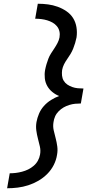

<svg xmlns="http://www.w3.org/2000/svg" viewBox="-20 -853 540 1026"><path d="M18 153 32 73Q48 73 64.5 71Q81 69 98 64.5Q115 60 130.5 52.5Q146 45 160 33Q174 21 182.5 5.5Q191 -10 194 -27Q198 -49 193 -70.5Q188 -92 182.5 -113Q177 -134 174 -156Q171 -178 175 -201Q179 -223 188.5 -245.5Q198 -268 214.5 -286.5Q231 -305 252.5 -318.5Q274 -332 296 -340Q276 -348 259.5 -361.5Q243 -375 232.5 -393.5Q222 -412 219.5 -434.5Q217 -457 221 -479Q224 -495 228.5 -510Q233 -525 238.5 -539.5Q244 -554 253 -568Q262 -582 271 -595.5Q280 -609 287.5 -623.5Q295 -638 298 -653Q301 -670 297.5 -685.5Q294 -701 284 -713Q274 -725 260.5 -732.5Q247 -740 232 -744.5Q217 -749 200.5 -751Q184 -753 168 -753L182 -833Q210 -833 236.5 -829.5Q263 -826 288 -817Q313 -808 335 -793Q357 -778 370.5 -756.5Q384 -735 388.5 -708Q393 -681 389 -653Q386 -638 381.5 -623Q377 -608 371 -593Q365 -578 356.5 -564Q348 -550 338.5 -536.5Q329 -523 322 -509Q315 -495 312 -479Q310 -464 311.5 -449Q313 -434 320.5 -421.5Q328 -409 340 -401Q352 -393 366 -388Q380 -383 395.5 -381.5Q411 -380 426 -380L412 -300Q397 -300 381.5 -298.5Q366 -297 350 -292Q334 -287 320 -279Q306 -271 293.5 -258.5Q281 -246 274.5 -231Q268 -216 266 -201Q262 -178 267 -156.5Q272 -135 277.5 -114Q283 -93 286 -71Q289 -49 285 -27Q281 1 267.5 28Q254 55 232.5 76.5Q211 98 185 113Q159 128 131 137Q103 146 74.5 149.5Q46 153 18 153Z"/></svg>

Font: Iosevka Medium Oblique
Style: Regular
Weight: 500
Italic angle: -9°
Monospace: yes
Designer: Belleve Invis
Foundry: Belleve Invis
Version: Version 32.5.0; ttfautohint (v1.8.4)